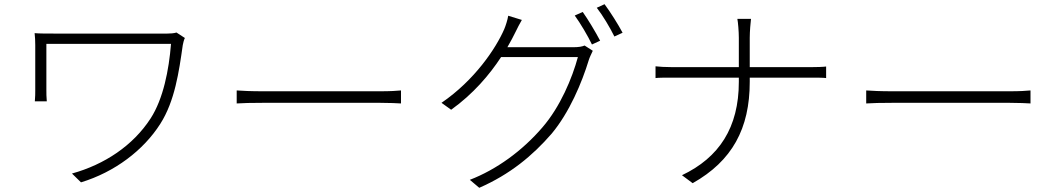

<svg xmlns="http://www.w3.org/2000/svg" viewBox="-20 -846 5040 915"><path d="M821 -691C809 -687 791 -686 777 -686H242C201 -686 169 -686 145 -688C147 -669 148 -652 148 -631V-416C148 -402 148 -384 146 -363H203C201 -384 201 -402 201 -416V-637H795C785 -512 758 -375 698 -282C614 -152 478 -62 323 -19L366 23C527 -26 664 -130 744 -256C813 -364 833 -504 851 -631C852 -638 857 -658 861 -665Z M1108 -353C1135 -355 1180 -356 1235 -356H1790C1836 -356 1873 -354 1891 -353V-415C1871 -413 1841 -411 1789 -411H1235C1176 -411 1134 -413 1108 -415Z M2398 -621C2414 -648 2427 -674 2439 -698C2446 -712 2455 -731 2467 -751L2402 -771C2399 -751 2389 -721 2383 -707C2343 -615 2242 -464 2084 -356L2130 -323C2235 -398 2313 -490 2368 -574H2734C2707 -474 2650 -337 2565 -239C2469 -127 2346 -38 2219 11L2264 49C2410 -15 2517 -103 2609 -209C2694 -311 2753 -452 2786 -560C2789 -571 2800 -593 2805 -604L2766 -629C2754 -624 2738 -621 2713 -621ZM2719 -772C2746 -735 2782 -674 2801 -634L2840 -652C2818 -694 2782 -754 2757 -789ZM2824 -809C2853 -772 2886 -716 2908 -672L2947 -690C2927 -728 2888 -790 2861 -826Z M3553 -526V-666C3553 -695 3557 -742 3559 -756H3494C3497 -742 3501 -696 3501 -666V-526H3185C3152 -526 3118 -528 3104 -530V-474C3118 -476 3152 -476 3187 -476H3501V-456C3501 -238 3407 -95 3230 -11L3281 27C3469 -79 3553 -233 3553 -456V-476H3842C3868 -476 3904 -476 3917 -474V-529C3904 -527 3869 -526 3843 -526Z M4108 -353C4135 -355 4180 -356 4235 -356H4790C4836 -356 4873 -354 4891 -353V-415C4871 -413 4841 -411 4789 -411H4235C4176 -411 4134 -413 4108 -415Z"/></svg>

Font: Noto Sans T Chinese Light
Style: Regular
Weight: 300
Designer: Ryoko NISHIZUKA (kana & ideographs); Paul D. Hunt (Latin, Greek & Cyrillic); Wenlong ZHANG (bopomofo); Sandoll Communica
Foundry: Adobe Systems Incorporated
Version: Version 1.000;PS 1;hotconv 1.0.78;makeotf.lib2.5.61930